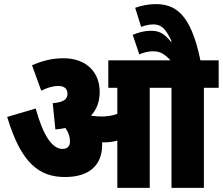

<svg xmlns="http://www.w3.org/2000/svg" viewBox="-20 -916 1086 936"><path d="M478 -210C478 -214 478 -218 478 -222C481 -222 484 -222 486 -222C508 -222 531 -224 552 -231V0H710V-488H816V0H974V-488H1046V-622H957C909 -857 829 -896 738 -896C703 -896 667 -888 639 -878L668 -785C687 -792 707 -797 727 -797C761 -797 785 -784 817 -714L813 -713C775 -760 748 -766 713 -766C686 -766 655 -758 627 -746L659 -651C682 -661 706 -666 725 -666C752 -666 775 -661 811 -622H508V-488H552V-361C525 -351 500 -348 473 -348C455 -348 439 -350 425 -352L424 -353C451 -382 466 -420 466 -468C466 -563 402 -632 290 -632C228 -632 181 -617 136 -598L181 -474C211 -489 240 -497 264 -497C294 -497 309 -483 309 -459C309 -432 289 -417 237 -413L250 -285C267 -286 283 -289 299 -292C313 -272 321 -251 321 -225C321 -205 310 -190 285 -190C235 -190 191 -253 154 -387L15 -346C82 -122 170 -53 297 -53C414 -53 478 -110 478 -210Z"/></svg>

Font: Noto Sans Condensed Black
Style: Regular
Weight: 900
Width: 3
Designer: Monotype Design Team
Foundry: Monotype Imaging Inc.
Version: Version 2.013